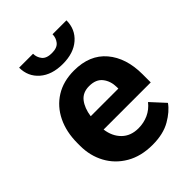

<svg xmlns="http://www.w3.org/2000/svg" viewBox="-216 -854 972 972"><g transform="rotate(-45 270.0 -368.0)"><path d="M297.9 9.8Q215.8 9.8 156.7 -24.7Q97.7 -59.1 66.2 -117.2Q34.7 -175.3 34.7 -246.1V-265.6Q34.7 -345.7 64.7 -407.2Q94.7 -468.8 150.1 -503.4Q205.6 -538.1 282.2 -538.1Q394.5 -538.1 454.6 -467Q514.6 -396 514.6 -279.3V-220.7H177.2Q184.1 -167 217.8 -133.5Q251.5 -100.1 306.6 -100.1Q344.7 -100.1 377.7 -115Q410.6 -129.9 434.6 -160.2L502.9 -85.9Q478 -49.8 426.5 -20Q375 9.8 297.9 9.8ZM280.8 -428.2Q234.9 -428.2 210.4 -397Q186 -365.7 178.7 -314.5H376.5V-325.2Q376 -368.7 352.8 -398.4Q329.6 -428.2 280.8 -428.2ZM335.4 -744.6H435.1Q435.1 -681.2 389.4 -641.1Q343.8 -601.1 266.1 -601.1Q188 -601.1 142.1 -641.1Q96.2 -681.2 96.2 -744.6H195.8Q195.8 -719.2 211.7 -699.2Q227.5 -679.2 266.1 -679.2Q303.7 -679.2 319.6 -699.2Q335.4 -719.2 335.4 -744.6Z"/></g></svg>

Font: Vazirmatn RD UI
Style: Bold
Weight: 700
Designer: Saber Rastikerdar
Foundry: Saber Rastikerdar
Version: Version 33.003